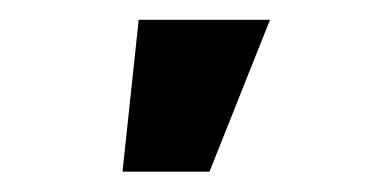

<svg xmlns="http://www.w3.org/2000/svg" viewBox="-20 -783 378 192"><path d="M102.5 -611.3 118.7 -763.2H250L189.5 -611.3Z"/></svg>

Font: Inter 16pt
Style: Bold
Weight: 700
Version: Version 4.001;git-66647c0bb